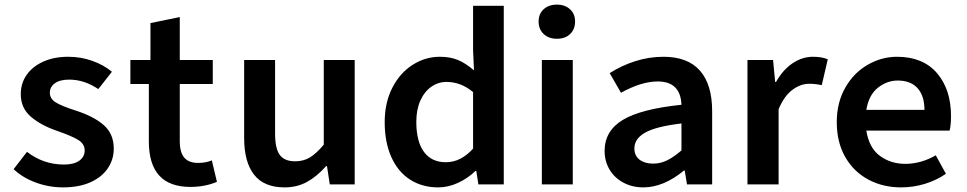

<svg xmlns="http://www.w3.org/2000/svg" viewBox="-20 -799 4190 832"><path d="M39 -66 97 -141Q168 -86 257 -86Q301 -86 324 -103Q347 -120 347 -147Q347 -176 317.5 -193.5Q288 -211 227 -232Q157 -256 113.5 -293.5Q70 -331 70 -391Q70 -438 95.5 -474.5Q121 -511 167.5 -532Q214 -553 276 -553Q330 -553 379.5 -535.5Q429 -518 465 -488L406 -413Q345 -454 280 -454Q239 -454 217.5 -438Q196 -422 196 -397Q196 -371 222 -355Q248 -339 308 -320Q386 -295 429.5 -257Q473 -219 473 -155Q473 -108 447 -69.5Q421 -31 371.5 -9Q322 13 253 13Q192 13 135 -8Q78 -29 39 -66Z M625 -186V-435H545V-539H632V-699L759 -725V-539H902V-435H759V-187Q759 -139 778.5 -116Q798 -93 838 -93Q872 -93 898 -104L920 -11Q868 11 805 11Q625 11 625 -186Z M1038 -201V-539H1172V-220Q1172 -155 1192.5 -127.5Q1213 -100 1259 -100Q1295 -100 1322.5 -116.5Q1350 -133 1383 -172V-539H1517V0H1409L1397 -79H1393Q1353 -34 1310 -10.5Q1267 13 1213 13Q1124 13 1081 -42Q1038 -97 1038 -201Z M1647 -270Q1647 -354 1680 -418.5Q1713 -483 1768 -518Q1823 -553 1886 -553Q1931 -553 1964.5 -539Q1998 -525 2034 -494L2030 -580V-774H2163V0H2053L2044 -58H2040Q2007 -26 1964.5 -6.5Q1922 13 1879 13Q1809 13 1756.5 -21Q1704 -55 1675.5 -119Q1647 -183 1647 -270ZM2030 -155V-400Q1977 -444 1915 -444Q1879 -444 1849 -423Q1819 -402 1801.5 -363Q1784 -324 1784 -271Q1784 -186 1817 -141Q1850 -96 1912 -96Q1977 -96 2030 -155Z M2328 -539H2462V0H2328ZM2314 -706Q2314 -739 2336 -759Q2358 -779 2393 -779Q2428 -779 2450 -759Q2472 -739 2472 -706Q2472 -672 2450.5 -651.5Q2429 -631 2393 -631Q2358 -631 2336 -651.5Q2314 -672 2314 -706Z M2600 -145Q2600 -232 2679 -279.5Q2758 -327 2933 -345Q2929 -446 2830 -446Q2759 -446 2671 -397L2622 -482Q2673 -515 2733 -534Q2793 -553 2855 -553Q2960 -553 3013 -493Q3066 -433 3066 -317V0H2957L2947 -60H2944Q2855 13 2768 13Q2720 13 2681.5 -7.5Q2643 -28 2621.5 -64Q2600 -100 2600 -145ZM2933 -147V-264Q2823 -251 2776 -224.5Q2729 -198 2729 -156Q2729 -124 2751.5 -107Q2774 -90 2810 -90Q2842 -90 2870.5 -104Q2899 -118 2933 -147Z M3219 -539H3330L3339 -444H3343Q3372 -496 3414 -524.5Q3456 -553 3503 -553Q3542 -553 3567 -542L3541 -430Q3514 -436 3486 -436Q3449 -436 3413.5 -409.5Q3378 -383 3354 -326V0H3219Z M3606 -270Q3606 -354 3642.5 -418.5Q3679 -483 3739.5 -518Q3800 -553 3867 -553Q3979 -553 4040 -482.5Q4101 -412 4101 -296Q4101 -257 4095 -233H3734Q3746 -158 3793 -123.5Q3840 -89 3903 -89Q3971 -89 4035 -126L4079 -46Q4037 -17 3987 -2Q3937 13 3885 13Q3806 13 3742.5 -21Q3679 -55 3642.5 -119Q3606 -183 3606 -270ZM3986 -323Q3986 -383 3956.5 -416.5Q3927 -450 3870 -450Q3824 -450 3784.5 -419Q3745 -388 3734 -323Z"/></svg>

Font: Nebula Sans Semibold
Style: Regular
Weight: 600
Designer: Paul D. Hunt for Adobe (as Source Sans)
Foundry: Nebula Entertainment & Broadcasting LLC
Version: Version 1.010